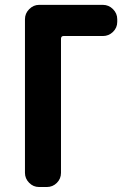

<svg xmlns="http://www.w3.org/2000/svg" viewBox="-20 -750 540 770"><path d="M392.6 -730.5Q416 -730.5 433.1 -713.4Q450.2 -696.3 450.2 -672.9V-662.1Q450.2 -638.7 433.1 -622.1Q416 -605.5 392.6 -605.5H234.4Q225.6 -605.5 224.6 -595.7V-56.6Q224.6 -33.2 208 -16.6Q191.4 0 168 0H136.7Q113.3 0 96.7 -17.1Q80.1 -34.2 80.1 -56.6V-672.9Q80.1 -696.3 97.2 -713.4Q114.3 -730.5 136.7 -730.5Z"/></svg>

Font: Rounded Mgen+ 2m bold
Style: Bold
Weight: 700
Designer: [Source Han Sans]
Ryoko NISHIZUKA  (kana & ideographs); Paul D. Hunt (Latin, Greek & Cyrillic); Wenlong ZHANG  (bopomofo
Version: Version 1.059.20150602